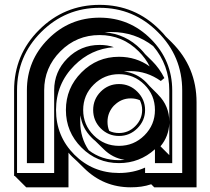

<svg xmlns="http://www.w3.org/2000/svg" viewBox="-20 -717 872 798"><path d="M683.6 -205.1Q681.6 -149.9 647 -108.9L683.6 -72.3ZM313.5 -210.9Q313.5 -144.5 348.6 -92.8Q402.3 -51.3 474.6 -51.3Q486.3 -51.3 498 -52.7Q447.8 -60.1 410.2 -97.7L376 -131.3Q367.7 -137.7 360.4 -145.5Q320.8 -185.5 314.5 -237.8Q313.5 -231 313.5 -224.4Q313.5 -217.8 313.5 -210.9ZM474.6 -164.1Q513.7 -164.1 542 -192.4Q570.8 -221.2 570.8 -259.8Q570.8 -271 568.4 -280.8Q565.9 -290.5 561.5 -300.3Q544.4 -308.1 523.4 -308.1Q483.9 -308.1 455.1 -279.3H454.6Q426.8 -250 426.8 -210.9Q426.8 -200.7 428.5 -191.2Q430.2 -181.6 434.1 -172.9Q452.1 -164.1 474.6 -164.1ZM523.4 -421.4Q508.8 -421.4 495.1 -419.9Q549.8 -413.6 588.4 -374Q595.7 -366.2 602.5 -358.4L636.7 -324.2H636.2L637.7 -322.8Q683.6 -276.9 683.6 -210.9V-340.8Q683.6 -446.8 616.7 -525.4Q541 -584 442.9 -584Q428.7 -584 415 -582.5Q502.4 -576.2 565.4 -512.2Q574.2 -503.4 583 -492.2L613.3 -462.4Q643.1 -432.6 663.1 -392.6L648.4 -380.4Q590.3 -421.4 523.4 -421.4ZM41.5 14.2H38.6V-341.8Q38.6 -488.8 142.1 -592.3Q246.6 -696.8 394 -696.8Q541.5 -696.8 644.5 -592.3Q651.4 -585.4 657.5 -578.9Q663.6 -572.3 668.9 -565.4L693.8 -541Q796.9 -438 796.9 -292V61.5H621.1L608.4 48.8Q587.9 55.7 567.4 58.6Q546.9 61.5 523.4 61.5Q410.6 61.5 330.1 -17.6L300.8 -46.4Q290.5 -55.2 280.3 -65.4Q275.9 -69.3 272.2 -73.7Q268.6 -78.1 264.6 -82.5V61.5H88.9ZM474.6 -151.9Q430.2 -151.9 398.4 -183.6Q367.2 -215.3 367.2 -259.8Q367.2 -304.2 398.4 -335.9Q430.2 -367.7 474.6 -367.7Q519 -367.7 550.8 -335.9Q583 -303.7 583 -259.8Q583 -215.8 550.8 -183.6Q519 -151.9 474.6 -151.9ZM474.6 -110.8Q536.6 -110.8 580.3 -154.5Q624 -198.2 624 -259.8Q624 -321.8 580.3 -365.2Q536.6 -408.7 474.6 -408.7Q413.1 -408.7 369.4 -365.2Q325.7 -321.8 325.7 -259.8Q325.7 -198.2 369.4 -154.5Q413.1 -110.8 474.6 -110.8ZM91.8 -39.1V-341.8Q91.8 -465.8 180.2 -554.7Q268.6 -643.6 394 -643.6Q518.6 -643.6 607.2 -554.7Q695.8 -465.8 695.8 -340.8V-39.1H624V-96.7Q560.1 -39.1 474.6 -39.1Q383.3 -39.1 318.6 -103.8Q253.9 -168.5 253.9 -259.8Q253.9 -351.1 318.6 -416Q383.3 -481 474.6 -481Q545.9 -481 602.1 -440.9Q585.4 -474.6 556.6 -503.4Q489.3 -571.3 394 -571.3Q298.3 -571.3 231 -503.7Q163.6 -436 163.6 -341.8V-39.1ZM205.1 2V-341.8Q205.1 -418.9 259.8 -474.1Q315.4 -530.3 394 -530.3Q426.8 -530.3 453.1 -521Q357.9 -513.7 289.1 -444.8Q212.9 -368.7 212.9 -259.8Q212.9 -150.9 289.1 -74.2Q365.7 2 474.6 2Q533.7 2 583 -20.5V2H737.3V-340.8Q737.3 -482.9 636.2 -583.5Q535.6 -684.6 394 -684.6Q252 -684.6 150.9 -583.5Q50.8 -483.4 50.8 -341.8V2Z"/></svg>

Font: Gondrin
Style: Regular
Weight: 400
Designer: Peter Wiegel, original typeface by Carl Albert Fahrenwaldt 1901
Foundry: Peter Wiegel
Version: Version 1.000 2010 initial release